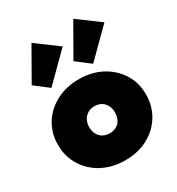

<svg xmlns="http://www.w3.org/2000/svg" viewBox="-193 -927 974 1059"><g transform="rotate(-30 294.0 -398.0)"><path d="M295 12Q214 12 150.5 -21.5Q87 -55 50.5 -114Q14 -173 14 -247Q14 -321 50 -379Q86 -437 149.5 -470.5Q213 -504 294 -504Q375 -504 438 -470.5Q501 -437 537.5 -379Q574 -321 574 -247Q574 -173 538 -114Q502 -55 439 -21.5Q376 12 295 12ZM294 -160Q319 -160 337.5 -170.5Q356 -181 366 -200.5Q376 -220 376 -246Q376 -272 365.5 -291.5Q355 -311 337 -321.5Q319 -332 294 -332Q270 -332 251.5 -321Q233 -310 222.5 -290.5Q212 -271 212 -245Q212 -220 222.5 -200.5Q233 -181 251.5 -170.5Q270 -160 294 -160ZM140 -538 53 -605 169 -808 308 -705ZM406 -538 319 -605 435 -808 574 -705Z"/></g></svg>

Font: Outfit Thin Black
Style: Regular
Weight: 900
Version: Version 1.100;gftools[0.9.27]